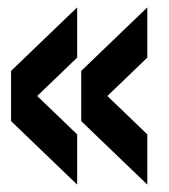

<svg xmlns="http://www.w3.org/2000/svg" viewBox="-20 -575 459 520"><path d="M189 -419 10 -247V-383L189 -555ZM189 -75 10 -247V-383L189 -211ZM379 -419 200 -247V-383L379 -555ZM379 -75 200 -247V-383L379 -211Z"/></svg>

Font: Big Shoulders Text Thin Black
Style: Regular
Weight: 900
Version: Version 2.002